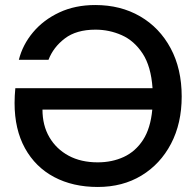

<svg xmlns="http://www.w3.org/2000/svg" viewBox="-20 -732 776 764"><path d="M369 12Q270 12 195.5 -27.5Q121 -67 79.5 -142Q38 -217 38 -322Q38 -350 41 -381H587Q581 -468 547.5 -519Q514 -570 464.5 -592Q415 -614 360 -614Q284 -614 238 -579Q192 -544 173 -494H55Q70 -554 111.5 -603.5Q153 -653 216 -682.5Q279 -712 359 -712Q460 -712 537.5 -667Q615 -622 659 -540Q703 -458 703 -348Q703 -241 660.5 -160Q618 -79 543 -33.5Q468 12 369 12ZM149 -296Q149 -233 176.5 -186Q204 -139 253 -112.5Q302 -86 369 -86Q426 -86 472.5 -107.5Q519 -129 549 -175Q579 -221 586 -296H149Z"/></svg>

Font: HostGroteskMedium
Style: Regular
Weight: 500
Designer: Doukan Karapınar based on Poppins by Indian Type Foundry, Jonny Pinhorn
Foundry: Element Type
Version: Version 1.001; ttfautohint (v1.8.4.7-5d5b)